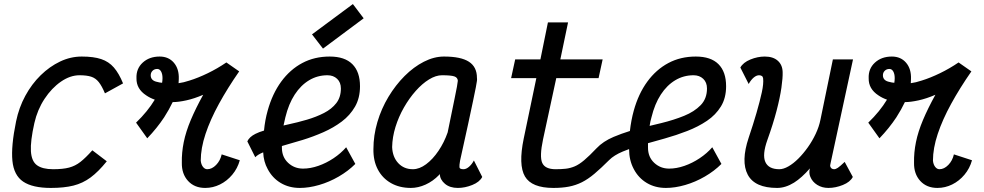

<svg xmlns="http://www.w3.org/2000/svg" viewBox="-20 -910 4840 944"><path d="M434 -171 505 -117Q464 -66 425.5 -37.5Q387 -9 341 2.5Q295 14 230 14Q140 14 94 -17Q48 -48 41 -119.5Q34 -191 59 -313Q73 -381 104.5 -439Q136 -497 180 -540Q224 -583 275.5 -607.5Q327 -632 382 -632Q440 -632 477.5 -619.5Q515 -607 540 -578Q565 -549 585 -500L496 -451Q481 -487 465.5 -506.5Q450 -526 428 -533Q406 -540 371 -540Q325 -540 279.5 -508.5Q234 -477 199 -424Q164 -371 149 -305Q129 -216 132 -166.5Q135 -117 162 -97.5Q189 -78 241 -78Q289 -78 319.5 -86Q350 -94 375.5 -114Q401 -134 434 -171Z M704 -230 649 -307Q706 -362 741 -420Q718 -428 699 -441Q650 -473 651 -525Q649 -572 681.5 -602Q714 -632 765 -632Q809 -632 835 -601.5Q861 -571 859 -521Q859 -511 858 -501Q882 -504 912 -514Q954 -527 1001.5 -550Q1049 -573 1093 -603L1156 -559Q1099 -477 1056.5 -399.5Q1014 -322 990.5 -251.5Q967 -181 967 -120Q969 -101 978 -89.5Q987 -78 999 -78Q1022 -78 1042.5 -99Q1063 -120 1070 -151L1159 -122Q1148 -82 1122 -51Q1096 -20 1061.5 -3Q1027 14 989 14Q936 14 904.5 -20.5Q873 -55 874 -110Q873 -160 883.5 -211.5Q894 -263 918 -320Q942 -377 979 -444Q935 -425 896 -416.5Q857 -408 830 -408Q830 -408 829 -408Q812 -372 787 -333Q752 -280 704 -230ZM777 -503Q779 -515 779 -526Q779 -546 772 -558.5Q765 -571 753 -571Q739 -571 730 -562Q721 -553 721 -540Q721 -513 754 -507Q764 -504 777 -503Z M1682 -186 1727 -104Q1692 -69 1645.5 -42Q1599 -15 1549 -0.5Q1499 14 1454 14Q1401 14 1360 -10.5Q1319 -35 1296 -79Q1276 -115 1274 -161Q1247 -150 1235 -137L1196 -215Q1206 -237 1236 -252Q1254 -261 1278 -268Q1283 -320 1296 -366Q1319 -449 1362.5 -508.5Q1406 -568 1466 -600Q1526 -632 1601 -632Q1675 -632 1712.5 -594.5Q1750 -557 1750 -486Q1750 -428 1725.5 -385.5Q1701 -343 1660.5 -312.5Q1620 -282 1570 -260Q1520 -238 1468 -222Q1416 -206 1369 -193Q1367 -192 1366 -192Q1366 -188 1366 -184Q1366 -138 1396.5 -109.5Q1427 -81 1470 -81Q1506 -81 1545 -94.5Q1584 -108 1620 -132Q1656 -156 1682 -186ZM1374 -293Q1385 -295 1396 -298Q1443 -308 1489 -321.5Q1535 -335 1573 -354.5Q1611 -374 1633.5 -403Q1656 -432 1656 -475Q1656 -505 1637.5 -522.5Q1619 -540 1590 -540Q1541 -540 1500 -515.5Q1459 -491 1429 -445Q1399 -399 1383 -333Q1378 -314 1374 -293ZM1568 -671 1514 -741 1715 -890 1768 -820Z M2310 -121 2351 -40Q2338 -15 2302 -0.5Q2266 14 2231 14Q2192 14 2168 -6Q2144 -26 2142 -54Q2141 -51 2140 -52Q2139 -52 2139 -52Q2138 -51 2139 -50Q2109 -19 2072.5 -2.5Q2036 14 2000 14Q1944 14 1902 -10Q1860 -34 1837.5 -77Q1815 -120 1816 -177Q1816 -244 1835.5 -310Q1855 -376 1890 -434Q1925 -492 1969.5 -536.5Q2014 -581 2064 -606.5Q2114 -632 2163 -632Q2246 -632 2285.5 -606.5Q2325 -581 2325 -527Q2326 -522 2325 -512.5Q2324 -503 2319.5 -480.5Q2315 -458 2306 -414.5Q2297 -371 2281.5 -299.5Q2266 -228 2242 -120Q2238 -97 2239 -87.5Q2240 -78 2259 -78Q2272 -78 2286 -90Q2300 -102 2310 -121ZM2010 -78Q2042 -78 2075 -102.5Q2108 -127 2136 -168.5Q2164 -210 2181 -259Q2201 -358 2215.5 -427.5Q2230 -497 2231 -513Q2230 -529 2213.5 -534.5Q2197 -540 2153 -540Q2123 -540 2089.5 -519.5Q2056 -499 2024 -463Q1992 -427 1966 -381.5Q1940 -336 1924.5 -286Q1909 -236 1908 -187Q1910 -138 1938 -108Q1966 -78 2010 -78Z M2913 -181Q2945 -215 2997 -237Q3035 -253 3077 -266Q3083 -319 3096 -366Q3119 -449 3162.5 -508.5Q3206 -568 3266 -600Q3326 -632 3401 -632Q3475 -632 3512.5 -594.5Q3550 -557 3550 -486Q3550 -428 3524.5 -386.5Q3499 -345 3456 -316Q3413 -287 3359 -266Q3305 -245 3248 -229Q3206 -217 3166 -206Q3166 -195 3166 -184Q3166 -138 3196.5 -109.5Q3227 -81 3270 -81Q3306 -81 3345 -94.5Q3384 -108 3420 -132Q3456 -156 3482 -186L3527 -104Q3492 -69 3445.5 -42Q3399 -15 3349 -0.5Q3299 14 3254 14Q3201 14 3160 -10.5Q3119 -35 3096 -79Q3073 -122 3073 -177Q3057 -171 3042 -165Q2999 -147 2975 -123Q2935 -83 2903 -56Q2871 -29 2841 -14Q2811 1 2777.5 7.5Q2744 14 2701 14Q2594 14 2561 -42.5Q2528 -99 2555 -229L2617 -526H2493L2513 -618H2637L2674 -800H2773L2735 -618H2943L2923 -526H2715L2650 -225Q2632 -140 2646 -109Q2660 -78 2712 -78Q2740 -78 2762 -80.5Q2784 -83 2805.5 -92Q2827 -101 2852.5 -122.5Q2878 -144 2913 -181ZM3174 -291Q3203 -298 3232 -305Q3293 -320 3343.5 -340.5Q3394 -361 3425 -393Q3456 -425 3456 -475Q3456 -505 3437.5 -522.5Q3419 -540 3390 -540Q3341 -540 3300 -515.5Q3259 -491 3229 -445Q3199 -399 3183 -333Q3177 -313 3174 -291Z M3661 -497 3620 -578Q3634 -603 3669.5 -617.5Q3705 -632 3740 -632Q3781 -632 3804 -611.5Q3827 -591 3828 -556Q3829 -528 3822 -479Q3815 -430 3798 -365Q3781 -300 3753 -222Q3727 -149 3743 -113.5Q3759 -78 3812 -78Q3832 -78 3856.5 -92Q3881 -106 3905.5 -130.5Q3930 -155 3952 -186Q3974 -217 3990.5 -252Q4007 -287 4014 -322L4075 -618H4174L4064 -109Q4064 -106 4062.5 -101.5Q4061 -97 4062 -92Q4064 -85 4069 -81.5Q4074 -78 4081 -78Q4089 -78 4099.5 -85Q4110 -92 4133 -114L4173 -40Q4160 -15 4124 -0.5Q4088 14 4053 14Q4022 14 3998 -1Q3974 -16 3964 -41Q3956 -60 3962 -82Q3922 -36 3884 -12Q3842 14 3801 14Q3691 14 3656.5 -51Q3622 -116 3661 -233Q3683 -298 3699.5 -355Q3716 -412 3725.5 -455.5Q3735 -499 3732 -525Q3731 -533 3725.5 -536.5Q3720 -540 3712 -540Q3699 -540 3685.5 -528.5Q3672 -517 3661 -497Z M4304 -230 4249 -307Q4306 -362 4341 -420Q4318 -428 4299 -441Q4250 -473 4251 -525Q4249 -572 4281.5 -602Q4314 -632 4365 -632Q4409 -632 4435 -601.5Q4461 -571 4459 -521Q4459 -511 4458 -501Q4482 -504 4512 -514Q4554 -527 4601.5 -550Q4649 -573 4693 -603L4756 -559Q4699 -477 4656.5 -399.5Q4614 -322 4590.5 -251.5Q4567 -181 4567 -120Q4569 -101 4578 -89.5Q4587 -78 4599 -78Q4622 -78 4642.5 -99Q4663 -120 4670 -151L4759 -122Q4748 -82 4722 -51Q4696 -20 4661.5 -3Q4627 14 4589 14Q4536 14 4504.5 -20.5Q4473 -55 4474 -110Q4473 -160 4483.5 -211.5Q4494 -263 4518 -320Q4542 -377 4579 -444Q4535 -425 4496 -416.5Q4457 -408 4430 -408Q4430 -408 4429 -408Q4412 -372 4387 -333Q4352 -280 4304 -230ZM4377 -503Q4379 -515 4379 -526Q4379 -546 4372 -558.5Q4365 -571 4353 -571Q4339 -571 4330 -562Q4321 -553 4321 -540Q4321 -513 4354 -507Q4364 -504 4377 -503Z"/></svg>

Font: Victor Mono Thin
Style: Bold Italic
Weight: 700
Italic angle: -12°
Monospace: yes
Version: Version 1.561;gftools[0.9.30]